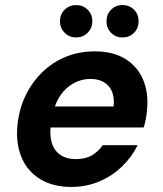

<svg xmlns="http://www.w3.org/2000/svg" viewBox="-20 -727 643 759"><path d="M261 12Q190 12 139.5 -18.5Q89 -49 65.5 -104Q42 -159 49 -232Q55 -294 80 -347Q105 -400 145.5 -440Q186 -480 239 -502Q292 -524 355 -524Q427 -524 475.5 -494Q524 -464 546 -411.5Q568 -359 561 -292Q560 -275 556.5 -257Q553 -239 548 -223H143L157 -306H429Q433 -341 422.5 -365.5Q412 -390 390 -402.5Q368 -415 337 -415Q303 -415 272 -398.5Q241 -382 218.5 -349.5Q196 -317 187 -267L182 -238Q175 -196 184 -164.5Q193 -133 217.5 -115.5Q242 -98 279 -98Q318 -98 343.5 -113Q369 -128 386 -153H524Q501 -106 462 -68.5Q423 -31 372 -9.5Q321 12 261 12ZM281 -579Q254 -579 235.5 -597.5Q217 -616 217 -643Q217 -670 235.5 -688.5Q254 -707 281 -707Q308 -707 326.5 -688.5Q345 -670 345 -643Q345 -616 326.5 -597.5Q308 -579 281 -579ZM464 -579Q437 -579 419 -597.5Q401 -616 401 -643Q401 -670 419 -688.5Q437 -707 464 -707Q492 -707 510 -688.5Q528 -670 528 -643Q528 -616 510 -597.5Q492 -579 464 -579Z"/></svg>

Font: DM Sans 12pt
Style: Bold Italic
Weight: 700
Italic angle: -10°
Version: Version 4.004;gftools[0.9.30]